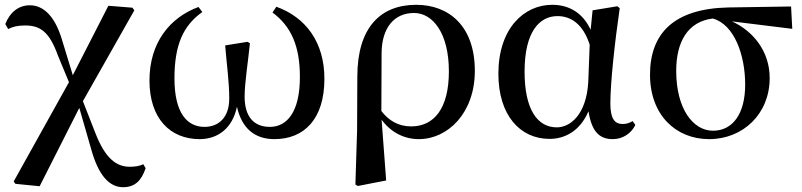

<svg xmlns="http://www.w3.org/2000/svg" viewBox="-20 -563 3339 799"><path d="M492 216C542 216 569 188 586 137L576 120C563 128 541 131 520 131C464 131 418 96 377 -9L325 -142L539 -520L531 -531L431 -539L283 -250L236 -404C207 -496 161 -541 104 -541C58 -541 22 -513 2 -463L14 -442C31 -451 51 -457 84 -457C147 -457 185 -432 221 -332L267 -221L37 192L44 202L145 212L310 -114L359 56C390 170 437 216 492 216Z M811 16C887 16 948 -30 966 -119C986 -29 1040 16 1122 16C1246 16 1330 -68 1330 -235C1330 -388 1252 -491 1130 -535L1114 -511C1192 -453 1228 -371 1228 -243C1228 -96 1174 -35 1103 -35C1035 -35 998 -79 998 -161C998 -219 1013 -310 1020 -383L1010 -389L917 -374C924 -289 934 -222 934 -153C934 -73 889 -35 831 -35C759 -35 706 -92 706 -237C706 -377 743 -457 822 -513L806 -534C687 -490 602 -386 602 -228C602 -71 687 16 811 16Z M1459 205 1469 211 1587 188 1568 -65C1604 -15 1659 16 1723 16C1843 16 1956 -92 1956 -268C1956 -456 1847 -543 1712 -543C1562 -543 1467 -447 1467 -244L1466 -20ZM1567 -101 1568 -343C1569 -447 1620 -509 1703 -509C1781 -509 1848 -425 1848 -266C1848 -111 1786 -37 1691 -37C1638 -37 1598 -61 1567 -101Z M2267 15C2329 15 2393 -16 2429 -100C2442 -17 2473 16 2530 16C2574 16 2608 -10 2624 -43L2613 -59C2600 -52 2589 -47 2571 -47C2538 -47 2520 -69 2520 -132C2520 -218 2538 -385 2559 -529L2549 -537L2446 -520L2438 -439C2406 -508 2350 -543 2278 -543C2160 -543 2054 -444 2054 -256C2054 -85 2143 15 2267 15ZM2434 -377 2428 -221C2420 -87 2354 -33 2297 -33C2216 -33 2163 -108 2163 -265C2163 -434 2227 -496 2300 -496C2355 -496 2406 -464 2434 -377Z M2931 16C3073 16 3183 -90 3183 -238C3183 -350 3114 -434 3026 -474L3277 -443L3272 -536L3011 -532C2783 -527 2685 -423 2685 -252C2685 -85 2792 16 2931 16ZM2946 -486C3035 -462 3081 -335 3081 -211C3081 -89 3029 -19 2947 -19C2865 -19 2794 -109 2794 -268C2794 -389 2842 -473 2946 -486Z"/></svg>

Font: Noto Serif CJK KR SemiBold
Style: Regular
Weight: 600
Designer: Ryoko NISHIZUKA 西塚涼子 (kana & ideographs); Frank Grießhammer (Latin, Greek & Cyrillic); Wenlong ZHANG 张文龙 (bopomofo); San
Foundry: Adobe
Version: Version 2.001;hotconv 1.1.0;makeotfexe 2.6.0